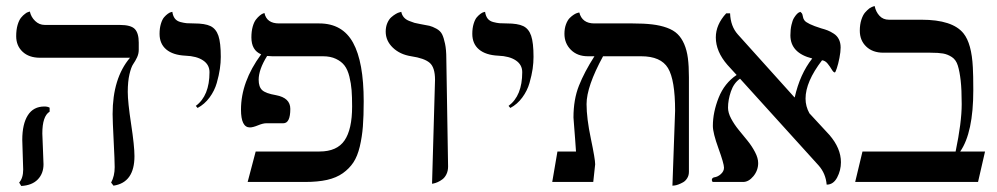

<svg xmlns="http://www.w3.org/2000/svg" viewBox="-20 -598 3278 631"><path d="M399.9 -295.9Q399.9 -262.7 410.9 -190.4Q421.9 -118.2 421.9 -85Q421.9 2 353 12.2L345.2 2Q356.9 -19.5 356.9 -48.8Q356.9 -69.8 353.5 -136Q350.1 -202.1 350.1 -223.1Q350.1 -340.8 407.2 -408.2H111.8Q75.2 -408.2 54.2 -428Q33.2 -447.8 33.2 -479Q33.2 -500 37.8 -515.9Q42.5 -531.7 49.1 -539.8Q55.7 -547.9 62.5 -552.7Q68.4 -557.6 73.2 -558.6L78.1 -560.1Q82 -542 95.5 -529.1Q108.9 -516.1 127 -516.1H373Q410.6 -516.1 423.3 -502.4Q436 -488.8 436 -458V-434.1Q436 -421.4 430.4 -409.4Q424.8 -397.5 418 -387.7Q411.1 -377.9 405.5 -354Q399.9 -330.1 399.9 -295.9ZM119.1 -159.2Q119.1 -149.4 121.1 -108.4Q123 -67.4 123 -58.1Q123 -27.8 104.2 -8.3Q85.4 11.2 49.8 13.2L43 2Q56.2 -12.7 56.2 -41Q56.2 -49.8 54.7 -89.1Q53.2 -128.4 53.2 -138.2Q53.2 -190.4 71.5 -219.2Q89.8 -248 126 -248Q136.7 -248 143.1 -244.1V-231Q119.1 -216.3 119.1 -159.2Z M629.4 -243.2 623.5 -250Q668.5 -283.2 668.5 -360.8Q668.5 -385.3 647.5 -399.4Q626.5 -413.6 589.4 -415Q548.3 -417 526.4 -435.5Q504.4 -454.1 504.4 -486.8Q504.4 -505.4 508.8 -519.8Q513.2 -534.2 519.3 -541.3Q525.4 -548.3 531.5 -552.7Q537.6 -557.1 542 -558.1L546.4 -559.1Q548.3 -545.4 554.7 -537.1Q561 -528.8 573 -525.6Q585 -522.5 593.5 -521.7Q602.1 -521 617.7 -521Q653.8 -521 671.9 -512.2Q689.9 -503.4 697.8 -480.5Q705.6 -457.5 705.6 -411.1Q705.6 -392.1 702.6 -371.6Q699.7 -351.1 692.4 -325.4Q685.1 -299.8 668.7 -277.6Q652.3 -255.4 629.4 -243.2Z M1137.2 -248Q1137.2 -279.8 1135.5 -301.8Q1133.8 -323.7 1128.2 -346.4Q1122.6 -369.1 1112.3 -382.6Q1102.1 -396 1084.2 -404.5Q1066.4 -413.1 1041 -413.1H875Q868.7 -413.1 857.9 -414.1Q830.1 -369.6 830.1 -335.9Q830.1 -312.5 841.6 -301.8Q853 -291 887.2 -285.2Q934.1 -276.4 934.1 -240.2Q934.1 -192.9 911.1 -192.9H855Q844.2 -192.9 827.6 -186Q811 -179.2 801.3 -179.2Q772 -179.2 772 -237.8Q772 -329.1 837.9 -418.9L838.4 -419.4Q806.2 -432.6 806.2 -475.1Q806.2 -495.1 810.5 -510.5Q814.9 -525.9 821.3 -533.9Q827.6 -542 834 -547.1Q840.3 -552.2 844.7 -553.7L849.1 -555.2Q856.4 -521 897 -521H1029.3Q1105.5 -521 1140.4 -457.5Q1175.3 -394 1175.3 -265.1Q1175.3 -216.8 1172.6 -182.4Q1169.9 -147.9 1162.4 -116.2Q1154.8 -84.5 1141.4 -64.2Q1127.9 -43.9 1106.7 -28.8Q1085.4 -13.7 1054.9 -6.8Q1024.4 0 982.9 0H793.9L820.3 -100.1H1030.3Q1087.4 -100.1 1112.3 -136.5Q1137.2 -172.9 1137.2 -248Z M1399.9 5.9 1409.7 -335.9Q1409.7 -376.5 1392.1 -391.6Q1374.5 -406.7 1331.5 -413.1Q1294.4 -418.9 1271 -441.4Q1247.6 -463.9 1247.6 -494.1Q1247.6 -509.8 1252.9 -522.2Q1258.3 -534.7 1265.9 -541.3Q1273.4 -547.9 1280.8 -552.2Q1288.1 -556.6 1293.5 -557.6L1298.8 -559.1Q1300.8 -548.8 1307.1 -541.3Q1313.5 -533.7 1324.5 -529.3Q1335.4 -524.9 1342.3 -522.9Q1349.1 -521 1360.8 -519Q1381.3 -515.6 1391.4 -513.2Q1401.4 -510.7 1414.3 -503.7Q1427.2 -496.6 1432.9 -485.4Q1438.5 -474.1 1442.6 -454.3Q1446.8 -434.6 1446.8 -405.8L1452.6 -50.8Q1452.6 -36.6 1447.3 -25.6Q1441.9 -14.6 1434.1 -8.8Q1426.3 -2.9 1418.5 0.5Q1410.6 3.9 1405.3 4.9Z M1657.2 -243.2 1651.4 -250Q1696.3 -283.2 1696.3 -360.8Q1696.3 -385.3 1675.3 -399.4Q1654.3 -413.6 1617.2 -415Q1576.2 -417 1554.2 -435.5Q1532.2 -454.1 1532.2 -486.8Q1532.2 -505.4 1536.6 -519.8Q1541 -534.2 1547.1 -541.3Q1553.2 -548.3 1559.3 -552.7Q1565.4 -557.1 1569.8 -558.1L1574.2 -559.1Q1576.2 -545.4 1582.5 -537.1Q1588.9 -528.8 1600.8 -525.6Q1612.8 -522.5 1621.3 -521.7Q1629.9 -521 1645.5 -521Q1681.6 -521 1699.7 -512.2Q1717.8 -503.4 1725.6 -480.5Q1733.4 -457.5 1733.4 -411.1Q1733.4 -392.1 1730.5 -371.6Q1727.5 -351.1 1720.2 -325.4Q1712.9 -299.8 1696.5 -277.6Q1680.2 -255.4 1657.2 -243.2Z M2189.9 12.2 2198.7 -233.9Q2198.7 -335.4 2175.3 -374.3Q2151.9 -413.1 2086.9 -413.1H1961.9Q1907.7 -313.5 1907.7 -255.9Q1907.7 -209.5 1921.9 -142.1Q1936 -74.7 1936 -58.1L1929.7 0H1794.9L1812 -100.1H1873Q1872.1 -114.7 1870.1 -141.1Q1868.2 -167.5 1866.5 -187.7Q1864.7 -208 1864.7 -211.9Q1864.7 -271 1882.6 -316.2Q1900.4 -361.3 1933.6 -413.1H1912.1Q1877.4 -413.1 1856.2 -434.3Q1835 -455.6 1835 -486.8Q1835 -504.4 1840.1 -518.1Q1845.2 -531.7 1852.3 -538.8Q1859.4 -545.9 1866.5 -550.3Q1873.5 -554.7 1878.4 -555.7L1883.8 -557.1Q1893.1 -521 1933.1 -521H2059.1Q2096.7 -521 2123.5 -517.8Q2150.4 -514.6 2171.9 -506.8Q2193.4 -499 2206.5 -486.3Q2219.7 -473.6 2228.5 -453.4Q2237.3 -433.1 2240.7 -407Q2244.1 -380.9 2244.1 -344.2V-33.2Q2244.1 -21.5 2238.5 -12.5Q2232.9 -3.4 2225.1 1Q2217.3 5.4 2209.5 8.3Q2201.7 11.2 2195.8 11.7Z M2742.7 -441.9Q2742.7 -427.7 2738.8 -407.7Q2734.9 -387.7 2730.2 -373.8Q2725.6 -359.9 2723.6 -359.9Q2719.2 -359.9 2713.6 -369.4Q2708 -378.9 2700 -388.9Q2691.9 -398.9 2681.6 -399.9Q2627.4 -329.1 2627.4 -273.9Q2627.4 -248.5 2640.1 -225.6L2705.6 -154.8Q2743.7 -110.8 2743.7 -64.9Q2743.7 -38.1 2731.2 -14.6Q2718.8 8.8 2696.8 8.8Q2693.8 -27.8 2670.4 -54.2L2412.1 -339.4Q2391.6 -325.2 2382.1 -297.4Q2372.6 -269.5 2372.6 -244.1Q2372.6 -227.5 2382.8 -208.3Q2393.1 -189 2407.7 -171.1Q2422.4 -153.3 2436.8 -135.5Q2451.2 -117.7 2461.4 -98.1Q2471.7 -78.6 2471.7 -62Q2471.7 -38.1 2456.1 -19Q2440.4 0 2422.4 0H2321.8Q2319.3 -4.9 2319.3 -5.9Q2319.3 -13.2 2326.7 -15.1Q2338.9 -16.6 2349.1 -25.9Q2359.4 -35.2 2359.4 -46.9Q2359.4 -60.1 2341.1 -110.6Q2322.8 -161.1 2322.8 -184.1Q2322.8 -229 2341.8 -276.9Q2360.8 -324.7 2400.9 -351.6L2370.6 -384.8Q2332.5 -428.7 2332.5 -475.1Q2332.5 -517.1 2366.7 -554.2H2379.4Q2380.9 -511.7 2404.8 -484.9L2590.3 -278.8L2591.8 -277.8Q2608.9 -354.5 2649.4 -405.8Q2577.6 -423.8 2577.6 -481.9Q2577.6 -501 2581.1 -516.1Q2584.5 -531.2 2589.4 -539.1Q2594.2 -546.9 2598.9 -551.8Q2603.5 -556.6 2606.9 -557.6L2610.4 -559.1Q2615.7 -555.2 2617.2 -550Q2618.7 -544.9 2619.4 -540.5Q2620.1 -536.1 2624 -530.8Q2627.9 -525.4 2641.6 -518.8Q2655.3 -512.2 2678.7 -504.9Q2691.4 -501.5 2700.2 -498Q2709 -494.6 2720 -487.5Q2731 -480.5 2736.8 -469Q2742.7 -457.5 2742.7 -441.9Z M3008.3 -533.2Q3110.4 -533.2 3146.5 -488.3Q3173.3 -455.1 3177.2 -376.5Q3178.7 -352.1 3178.7 -301.8Q3178.7 -162.1 3135.7 -100.1H3217.3L3194.3 0H2790.5L2814.5 -100.1H3120.6Q3140.6 -195.8 3140.6 -255.9Q3140.6 -303.7 3137.2 -333.5Q3133.8 -363.3 3127.9 -382.3Q3122.1 -401.4 3108.4 -410.4Q3094.7 -419.4 3079.6 -422.1Q3064.5 -424.8 3037.6 -424.8H2883.3Q2847.7 -424.8 2826.7 -445.1Q2805.7 -465.3 2805.7 -497.1Q2805.7 -517.1 2810.8 -533Q2815.9 -548.8 2823 -556.9Q2830.1 -564.9 2836.9 -570.3Q2844.7 -575.2 2849.6 -576.7L2854.5 -578.1Q2858.4 -559.1 2870.4 -546.1Q2882.3 -533.2 2901.4 -533.2Z"/></svg>

Font: Linux Biolinum
Style: Regular
Weight: 400
Designer: Philipp H. Poll
Foundry: Philipp H. Poll
Version: Version 0.6.4